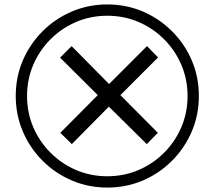

<svg xmlns="http://www.w3.org/2000/svg" viewBox="-20 -782 968 866"><path d="M304 -132 252 -183 421 -353 251 -522 303 -574 472 -403 643 -574 693 -523 523 -353 692 -183 642 -132 471 -301ZM464 64Q379 64 304 32Q229 0 172 -57Q115 -114 83 -189Q51 -264 51 -349Q51 -435 83 -509.5Q115 -584 172 -641Q229 -698 304 -730Q379 -762 464 -762Q550 -762 624.5 -730Q699 -698 756 -641Q813 -584 845 -509.5Q877 -435 877 -349Q877 -264 845 -189Q813 -114 756 -57Q699 0 624.5 32Q550 64 464 64ZM464 13Q539 13 604.5 -15Q670 -43 720 -93Q770 -143 798 -208.5Q826 -274 826 -349Q826 -424 798 -489.5Q770 -555 720 -605Q670 -655 604.5 -683Q539 -711 464 -711Q389 -711 323.5 -683Q258 -655 208 -605Q158 -555 130 -489.5Q102 -424 102 -349Q102 -274 130 -208.5Q158 -143 208 -93Q258 -43 323.5 -15Q389 13 464 13Z"/></svg>

Font: ltelugu25
Style: Book
Weight: 400
Designer: Jelle Bosma - Monotype Design Team
Foundry: Monotype Imaging Inc.
Version: Version 2.003